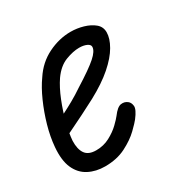

<svg xmlns="http://www.w3.org/2000/svg" viewBox="-117 -509 586 605"><g transform="rotate(-30 176.0 -206.0)"><path d="M99 5Q66 5 40 -8.5Q14 -22 1 -51Q-12 -80 -8 -127Q-5 -163 6 -201.5Q17 -240 33 -276Q49 -312 67 -337Q93 -377 133.5 -397Q174 -417 216 -417Q239 -417 261.5 -410.5Q284 -404 299 -391.5Q314 -379 314 -359Q314 -337 298.5 -310Q283 -283 251 -255Q219 -227 169 -200Q146 -188 115.5 -172.5Q85 -157 59.5 -145Q34 -133 25 -128L37 -188Q50 -195 68 -204Q86 -213 107.5 -225Q129 -237 151 -252Q207 -287 229.5 -307Q252 -327 252 -342Q252 -350 241 -355Q230 -360 214 -360Q192 -360 164.5 -349.5Q137 -339 115 -308Q98 -283 84 -248Q70 -213 61 -178Q52 -143 50 -116Q49 -86 60.5 -69.5Q72 -53 100 -53Q127 -53 149.5 -65Q172 -77 187.5 -92Q203 -107 209 -115Q226 -138 239.5 -140Q253 -142 263 -134Q271 -128 272.5 -115Q274 -102 254 -76Q248 -68 227.5 -48Q207 -28 174.5 -11.5Q142 5 99 5Z"/></g></svg>

Font: Edu QLD Beginner
Style: Regular
Weight: 400
Designer: Tina and Corey Anderson
Foundry: Google for Education
Version: Version 1.003